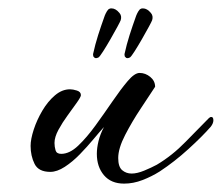

<svg xmlns="http://www.w3.org/2000/svg" viewBox="-20 -423 529 458"><path d="M276 15Q245 15 228 -5Q211 -25 211 -56Q211 -70 215 -86.5Q219 -103 228 -120Q218 -109 203 -91Q188 -73 170.5 -55Q153 -37 134.5 -25Q116 -13 100 -13Q72 -13 62.5 -32Q53 -51 53 -75Q53 -91 60.5 -114Q68 -137 81 -159Q94 -181 111 -195.5Q128 -210 147 -210Q154 -210 163.5 -207Q173 -204 173 -196Q173 -192 163.5 -178.5Q154 -165 141.5 -148Q129 -131 119.5 -113.5Q110 -96 110 -82Q110 -73 112.5 -64.5Q115 -56 126 -56Q146 -56 166.5 -75.5Q187 -95 208 -124Q229 -153 248.5 -181.5Q268 -210 284.5 -229.5Q301 -249 313 -249Q327 -249 338.5 -239.5Q350 -230 350 -216Q337 -196 316 -164.5Q295 -133 278.5 -101Q262 -69 262 -46Q262 -25 271.5 -17Q281 -9 294 -9Q307 -9 324 -16Q341 -23 354 -30Q391 -52 423 -85Q455 -118 478 -141Q481 -144 484 -144Q489 -144 489 -136Q489 -129 483 -121Q463 -98 429.5 -67.5Q396 -37 361 -14Q342 -2 320 6.5Q298 15 276 15ZM290 -286Q282 -282 279 -287Q277 -288 277 -293V-294Q282 -317 289 -339Q296 -361 305 -386Q307 -391 310 -396Q313 -401 316 -402Q317 -403 321 -403Q331 -403 340 -392Q346 -385 343 -375Q342 -372 335 -359Q328 -346 318.5 -329.5Q309 -313 301 -300.5Q293 -288 290 -286ZM215 -286Q207 -282 204 -287Q202 -288 202 -293V-294Q207 -317 214 -339Q221 -361 230 -386Q232 -391 235 -396Q238 -401 241 -402Q242 -403 246 -403Q256 -403 265 -392Q271 -385 268 -375Q267 -372 260 -359Q253 -346 243.5 -329.5Q234 -313 226 -300.5Q218 -288 215 -286Z"/></svg>

Font: Corinthia
Style: Bold
Weight: 700
Designer: Robert E. Leuschke
Foundry: Robert E. Leuschke
Version: Version 1.013; ttfautohint (v1.8.3)